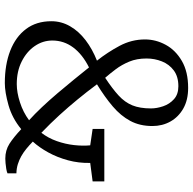

<svg xmlns="http://www.w3.org/2000/svg" viewBox="-22 -770 800 796"><g transform="rotate(90 378.0 -372.0)"><path d="M732 -404.5V-356L655.5 -346Q656.5 -298 644.5 -253.8Q632.5 -209.5 612 -172.2Q591.5 -135 567 -108Q582.5 -93 597.2 -81Q612 -69 627.5 -60.2Q643 -51.5 660.5 -46Q678 -40.5 698.5 -40V-3Q692 0 680.2 2Q668.5 4 656.5 5Q644.5 6 637.5 6Q603 6 576 -11.2Q549 -28.5 515.5 -60Q470 -22.5 416 -7.2Q362 8 324.5 8Q248 8 190.2 -14.5Q132.5 -37 100.2 -80Q68 -123 68 -185Q68 -226.5 88.8 -262.5Q109.5 -298.5 146.5 -326.8Q183.5 -355 231.5 -374Q197 -417.5 170.2 -467.5Q143.5 -517.5 143.5 -573Q143.5 -618 165.8 -659Q188 -700 232.8 -726Q277.5 -752 344.5 -752Q394.5 -752 429.8 -732Q465 -712 483.8 -678.5Q502.5 -645 502.5 -604Q502.5 -551.5 481.2 -512Q460 -472.5 421.2 -439.5Q382.5 -406.5 329.5 -374Q361.5 -331 392.8 -293Q424 -255 457.5 -218.2Q491 -181.5 530.5 -143.5Q552.5 -172 565 -207.5Q577.5 -243 581.5 -279.2Q585.5 -315.5 582.5 -346L514.5 -356V-404.5ZM222.5 -579.5Q222.5 -539 235.5 -507.8Q248.5 -476.5 267 -452Q285.5 -427.5 302.5 -408Q348 -438 376 -463.8Q404 -489.5 416.8 -520.8Q429.5 -552 429.5 -598Q429.5 -622 420.5 -648.5Q411.5 -675 391.2 -693.2Q371 -711.5 337.5 -711.5Q297.5 -711.5 272 -692.5Q246.5 -673.5 234.5 -643.2Q222.5 -613 222.5 -579.5ZM328.5 -41.5Q363.5 -41.5 404.5 -54.8Q445.5 -68 478.5 -92.5Q452.5 -116 424 -146.2Q395.5 -176.5 366.8 -210.2Q338 -244 310.8 -277.5Q283.5 -311 259.5 -341Q205.5 -314 176.8 -275.5Q148 -237 148 -189Q148 -149.5 171 -116Q194 -82.5 234.8 -62Q275.5 -41.5 328.5 -41.5Z"/></g></svg>

Font: Merriweather 20pt Light
Style: Regular
Weight: 300
Version: Version 2.100